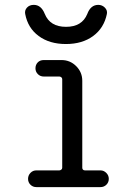

<svg xmlns="http://www.w3.org/2000/svg" viewBox="-20 -765 540 785"><path d="M83 -708Q80.1 -722.7 90.3 -733.9Q100.6 -745.1 118.2 -745.1Q148.4 -745.1 163.1 -708Q184.6 -655.3 250 -655.3Q315.4 -655.3 336.9 -708Q350.6 -745.1 381.8 -745.1Q397.5 -745.1 408.7 -733.9Q419.9 -722.7 417 -708Q405.3 -650.4 360.8 -617.7Q316.4 -585 249.5 -585Q182.6 -585 138.2 -617.7Q93.8 -650.4 83 -708ZM390.6 -68.4Q404.3 -68.4 414.6 -58.1Q424.8 -47.9 424.8 -33.7Q424.8 -19.5 415 -9.8Q405.3 0 390.6 0H128.9Q114.3 0 104.5 -9.8Q94.7 -19.5 94.7 -33.7Q94.7 -47.9 104.5 -58.1Q114.3 -68.4 128.9 -68.4H222.7Q226.6 -68.4 230.5 -71.3Q234.4 -74.2 234.4 -79.1V-441.4Q234.4 -446.3 230.5 -449.2Q226.6 -452.1 222.7 -452.1H159.2Q144.5 -452.1 134.8 -461.9Q125 -471.7 125 -485.8Q125 -500 134.3 -509.8Q143.6 -519.5 159.2 -519.5H231.4Q266.6 -519.5 291.5 -494.6Q316.4 -469.7 316.4 -434.6V-79.1Q316.4 -74.2 319.3 -71.3Q322.3 -68.4 327.1 -68.4Z"/></svg>

Font: Rounded-X Mgen+ 2m regular
Style: Regular
Weight: 400
Designer: [Source Han Sans]
Ryoko NISHIZUKA  (kana & ideographs); Paul D. Hunt (Latin, Greek & Cyrillic); Wenlong ZHANG  (bopomofo
Version: Version 1.059.20150602